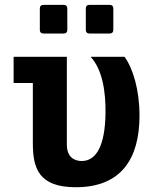

<svg xmlns="http://www.w3.org/2000/svg" viewBox="-20 -785 642 805"><path d="M161.6 -644.5H247.6C256.8 -644.5 262.2 -649.9 262.2 -659.2V-750C262.2 -759.3 256.8 -764.6 247.6 -764.6H161.6C152.3 -764.6 147 -759.3 147 -750V-659.2C147 -649.9 152.3 -644.5 161.6 -644.5ZM354.5 -644.5H440.4C449.7 -644.5 455.1 -649.9 455.1 -659.2V-750C455.1 -759.3 449.7 -764.6 440.4 -764.6H354.5C345.2 -764.6 339.8 -759.3 339.8 -750V-659.2C339.8 -649.9 345.2 -644.5 354.5 -644.5ZM297.9 0C487.3 0 564.9 -118.7 564.9 -300.3C564.9 -407.7 537.6 -498.5 502 -546.9H359.9C409.2 -493.7 423.3 -401.9 422.4 -312.5C420.9 -174.3 383.8 -109.9 322.3 -109.9C288.1 -109.9 260.3 -129.9 260.3 -178.2V-546.9H37.1V-437H117.7V-185.1C117.7 -81.5 140.6 0 297.9 0Z"/></svg>

Font: Hack
Style: Bold
Weight: 700
Monospace: yes
Designer: Christopher Simpkins
Foundry: Christopher Simpkins
Version: Version 2.010